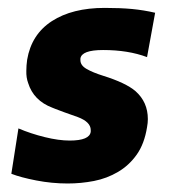

<svg xmlns="http://www.w3.org/2000/svg" viewBox="-20 -442 418 474"><path d="M147 11Q108 11 69.5 3.5Q31 -4 8 -13L25.5 -125Q56 -112 90.5 -103.5Q125 -95 152 -95Q201.5 -95 204 -117V-121Q204 -141 172 -153Q130.5 -167.5 117 -173L109.5 -176Q63 -193.5 49.5 -237Q44.5 -250.5 45 -267Q45 -280 47 -294.5Q57.5 -357 108 -389.8Q158.5 -422.5 238.5 -422.5Q277 -422.5 306 -419.8Q335 -417 363 -410.5L343 -301Q296.5 -318.5 234.5 -318.5Q181.5 -318.5 178.5 -297.5V-293.5Q178.5 -280.5 193.8 -271.8Q209 -263 234.5 -255Q290.5 -237.5 314.5 -217Q345 -190 345 -148Q345 -138.5 343 -128Q336.5 -87 317.5 -60.2Q298.5 -33.5 271.2 -17.5Q244 -1.5 212 4.8Q180 11 147 11Z"/></svg>

Font: Lucymar Sans
Style: Bold Italic
Weight: 700
Italic angle: -10°
Foundry: The League of Moveable Type (original font) / Main changes by Cristiano Sobral with portions from Mirco Monsees
Version: Version 2.00;August 30, 2020;FontCreator 13.0.0.2681 64-bit